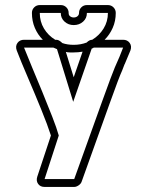

<svg xmlns="http://www.w3.org/2000/svg" viewBox="-20 -738 611 758"><path d="M251 -686Q251 -678 257 -673.5Q263 -669 271 -669Q280 -669 286 -674Q292 -679 292 -687Q292 -700 301 -709Q310 -718 323 -718H406Q419 -718 428 -709Q437 -700 437 -687Q437 -655 425 -628Q413 -601 393 -581H466Q483 -581 492 -568.5Q501 -556 495 -539L472 -484V-485Q470 -479 467 -472Q464 -465 462 -459Q451 -436 412 -327Q373 -218 302 -20Q299 -12 290 -6Q281 0 273 0H156Q139 0 130.5 -12Q122 -24 127 -40L181 -203Q175 -222 165 -249Q155 -276 142.5 -306.5Q130 -337 116.5 -369.5Q103 -402 90 -432Q77 -462 65.5 -490Q54 -518 46 -539Q40 -556 49 -568.5Q58 -581 75 -581H149Q129 -601 117.5 -628Q106 -655 106 -687Q106 -700 115 -709Q124 -718 137 -718H220Q233 -718 242 -709Q251 -700 251 -687ZM350 -550Q348 -548 342 -546L269 -336L205 -544L191 -550H75Q87 -519 107 -471.5Q127 -424 147.5 -374Q168 -324 186 -278Q204 -232 212 -203L156 -31H273Q344 -229 383.5 -338.5Q423 -448 433 -471Q444 -495 452 -514.5Q460 -534 466 -550ZM220 -687H137Q137 -653 153.5 -625.5Q170 -598 198 -581H203Q209 -581 215 -577Q221 -573 226 -568Q246 -561 271 -561Q298 -561 322 -570Q333 -581 344 -581Q372 -598 389 -625.5Q406 -653 406 -687H323V-686Q323 -666 308 -652.5Q293 -639 271 -639Q250 -639 235 -652.5Q220 -666 220 -686ZM271 -433 306 -534Q289 -531 271 -531Q263 -531 255.5 -531Q248 -531 240 -533Z"/></svg>

Font: Lichte PostBus
Style: Regular
Weight: 400
Designer: Peter Wiegel
Version: Version 1.001